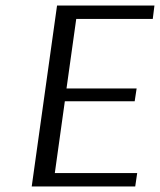

<svg xmlns="http://www.w3.org/2000/svg" viewBox="-20 -670 575 690"><path d="M466 0H94L185 -650H535L529 -602H254L219 -352H471L464 -306H213L177 -48H473Z"/></svg>

Font: Arsenal SC
Style: Italic
Weight: 400
Italic angle: -9.10001°
Designer: Andrij Shevchenko
Foundry: Stairsfor
Version: Version 2.001; ttfautohint (v1.8.4.7-5d5b)